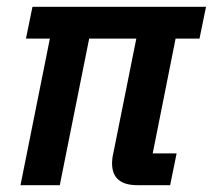

<svg xmlns="http://www.w3.org/2000/svg" viewBox="-20 -542 623 562"><path d="M382 0Q308 0 308 -64Q308 -71 309 -79Q310 -87 312 -95L379 -429H241L155 0H40L126 -429H56L75 -522H583L564 -429H494L427 -93H497L478 0Z"/></svg>

Font: IBM Plex Sans Cond SmBld
Style: Italic
Weight: 600
Width: 3
Italic angle: -11°
Designer: Mike Abbink, Paul van der Laan, Pieter van Rosmalen
Foundry: Bold Monday
Version: Version 1.3